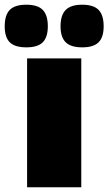

<svg xmlns="http://www.w3.org/2000/svg" viewBox="-64 -795 460 815"><path d="M51 0V-547H281V0ZM285 -594Q237 -594 215 -615.5Q193 -637 193 -683Q193 -731 215 -753Q237 -775 285 -775Q333 -775 354.5 -753Q376 -731 376 -683Q376 -637 354.5 -615.5Q333 -594 285 -594ZM48 -594Q-1 -594 -22.5 -615.5Q-44 -637 -44 -683Q-44 -731 -22.5 -753Q-1 -775 48 -775Q96 -775 117.5 -753Q139 -731 139 -683Q139 -637 117.5 -615.5Q96 -594 48 -594Z"/></svg>

Font: Georama Extended ExtraBold
Style: Regular
Weight: 800
Width: 7
Designer: Jean-Baptiste Levee
Foundry: Production Type
Version: Version 1.000